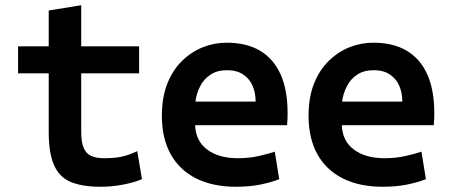

<svg xmlns="http://www.w3.org/2000/svg" viewBox="-20 -701 1720 733"><path d="M364 12Q296 12 252 -5.5Q208 -23 187 -69Q166 -115 166 -197V-421H49V-524H166V-661L290 -681V-524H511V-421H290V-199Q290 -157 300 -135Q310 -113 329.5 -105Q349 -97 377 -97Q416 -97 443 -102.5Q470 -108 504 -124L522 -17Q491 -4 449 4Q407 12 364 12Z M881 12Q792 12 728.5 -20Q665 -52 631.5 -112.5Q598 -173 598 -259Q598 -329 618.5 -381Q639 -433 674.5 -468Q710 -503 754 -520.5Q798 -538 845 -538Q921 -538 972.5 -507.5Q1024 -477 1051 -417.5Q1078 -358 1078 -269Q1078 -258 1077.5 -245Q1077 -232 1076 -223H725Q727 -163 771 -130Q815 -97 888 -97Q931 -97 968.5 -105.5Q1006 -114 1029 -122L1046 -17Q1016 -5 974.5 3.5Q933 12 881 12ZM726 -313H956Q956 -346 944.5 -373Q933 -400 908.5 -416.5Q884 -433 847 -433Q809 -433 783.5 -416Q758 -399 744 -371.5Q730 -344 726 -313Z M1441 12Q1352 12 1288.5 -20Q1225 -52 1191.5 -112.5Q1158 -173 1158 -259Q1158 -329 1178.5 -381Q1199 -433 1234.5 -468Q1270 -503 1314 -520.5Q1358 -538 1405 -538Q1481 -538 1532.5 -507.5Q1584 -477 1611 -417.5Q1638 -358 1638 -269Q1638 -258 1637.5 -245Q1637 -232 1636 -223H1285Q1287 -163 1331 -130Q1375 -97 1448 -97Q1491 -97 1528.5 -105.5Q1566 -114 1589 -122L1606 -17Q1576 -5 1534.5 3.5Q1493 12 1441 12ZM1286 -313H1516Q1516 -346 1504.5 -373Q1493 -400 1468.5 -416.5Q1444 -433 1407 -433Q1369 -433 1343.5 -416Q1318 -399 1304 -371.5Q1290 -344 1286 -313Z"/></svg>

Font: Ubuntu Sans Mono SemiBold
Style: Regular
Weight: 600
Monospace: yes
Designer: Dalton Maag Ltd
Foundry: Dalton Maag Ltd
Version: Version 1.006